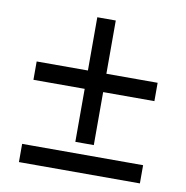

<svg xmlns="http://www.w3.org/2000/svg" viewBox="-71 -666 713 735"><g transform="rotate(10 286.0 -299.0)"><path d="M320.8 -391.1H520V-319.8H320.8V-113.8H249V-319.8H49.8V-391.1H249V-598.1H320.8ZM49.8 0V-70.8H520V0Z"/></g></svg>

Font: NotoPenekeko
Style: Regular
Weight: 400
Designer: Monotype Design team
Foundry: Monotype Imaging Inc.
Version: Version 1.04